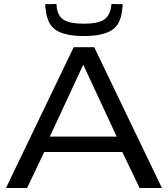

<svg xmlns="http://www.w3.org/2000/svg" viewBox="-20 -944 843 964"><path d="M10 0 350 -707H453L793 0H681L594 -181H202L116 0ZM230 -258H566L398 -619ZM401 -763Q313 -763 265.5 -790Q218 -817 210 -893Q207 -906 207 -923L263 -924Q264 -919 264.5 -914.5Q265 -910 265 -906Q271 -861 302.5 -843Q334 -825 401 -825Q468 -825 498.5 -843Q529 -861 537 -905Q539 -916 540 -924L596 -923Q596 -907 593 -892Q585 -818 538 -790.5Q491 -763 401 -763Z"/></svg>

Font: Georama Extended
Style: Regular
Weight: 400
Width: 7
Designer: Jean-Baptiste Levee
Foundry: Production Type
Version: Version 1.000